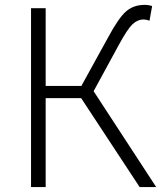

<svg xmlns="http://www.w3.org/2000/svg" viewBox="-20 -762 660 782"><path d="M361.3 -390.6 616.2 0H548.8L310.5 -362.3H166V0H106.4V-728.5H166V-412.1H311.5L418 -605.5Q462.9 -689.5 493.7 -715.8Q524.4 -742.2 569.3 -742.2Q585 -742.2 599.6 -737.3L588.9 -677.7Q576.2 -682.6 565.4 -682.6Q540 -682.6 519.5 -663.1Q499 -643.6 463.9 -579.1Z"/></svg>

Font: Gen Shin Gothic Light
Style: Regular
Weight: 200
Designer: [Source Han Sans]
Ryoko NISHIZUKA  (kana & ideographs); Paul D. Hunt (Latin, Greek & Cyrillic); Wenlong ZHANG  (bopomofo
Version: Version 1.002.20150607